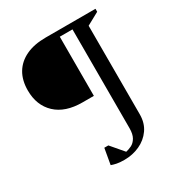

<svg xmlns="http://www.w3.org/2000/svg" viewBox="-176 -732 924 988"><g transform="rotate(-30 286.0 -238.0)"><path d="M276.9 136Q248.4 136 231.2 132.3Q214 128.7 201.1 123.9L217.6 30H241.6L305 104.3Q321.5 100.8 339 92.3Q356.4 83.7 368.4 63.3Q380.3 43 380.3 7.6V-579.4H304.9L304.6 -228.1H237.1Q135.6 -228.1 79.8 -280.5Q24 -333 24 -422Q24 -481.9 49.3 -524.2Q74.6 -566.4 122.8 -589.2Q171 -612 240 -612H535.7V-594.4L461.7 -554V-28Q461.7 24 435.8 60.8Q409.9 97.6 367.7 116.8Q325.4 136 276.9 136Z"/></g></svg>

Font: Ancizar Serif Light
Style: Regular
Weight: 300
Designer: Cesar Puertas, Viviana Monsalve, Julian Moncada, Julian Prieto, Jose Castro, Felipe Aragon, Mariel Hernandez, Sara Alarc
Version: Version 8.100